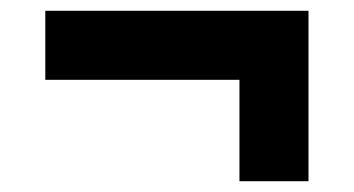

<svg xmlns="http://www.w3.org/2000/svg" viewBox="-20 -400 656 356"><path d="M64 -380H552V-64H424V-252H64Z"/></svg>

Font: Kufam Black
Style: Regular
Weight: 900
Designer: Wael Morcos, Artur Schmal
Foundry: Original Type
Version: Version 1.301; ttfautohint (v1.8.3)